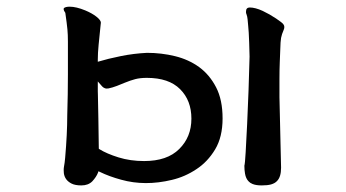

<svg xmlns="http://www.w3.org/2000/svg" viewBox="-20 -503 1040 577"><path d="M832.5 -413.1Q834.5 -417.5 834.5 -421.9Q834.5 -426.3 831.5 -430.2Q828.6 -434.6 809.8 -447.3Q791 -460 769.5 -470.2Q747.1 -480.5 730.5 -480.5Q725.1 -480.5 722.2 -477.5Q719.2 -474.6 719.2 -466.8Q719.2 -463.4 721.2 -458.7Q723.1 -454.1 724.1 -444.6Q725.1 -435.1 725.8 -426Q726.6 -417 727.5 -404.8Q729 -379.9 730 -333Q727.5 -231 722.7 -129.9L718.3 -45.9Q716.3 -11.2 714.4 -4.9Q714.4 7.8 716.3 18.6Q718.8 33.7 727.1 42Q731.4 46.9 738.8 49.8Q749 54.2 766.4 54.2Q783.7 54.2 794.4 51.3Q806.2 47.9 812.5 41Q824.7 28.8 824.7 1L819.8 -210.9V-265.6Q819.8 -293 820.8 -316.9Q821.8 -340.8 822.3 -355Q822.8 -378.4 824.7 -389.2Q826.7 -399.9 832.5 -413.1ZM496.6 37.6Q536.1 28.3 570.3 5.4Q604 -16.6 626.5 -54Q648.9 -91.3 648.9 -147.2Q648.9 -203.1 629.4 -240.7Q609.9 -278.3 578.6 -301.3Q546.9 -324.2 506.1 -334.2Q465.3 -344.2 421.9 -344.2Q382.3 -342.3 343.5 -334.5Q304.7 -326.7 273.9 -317.4V-323.2Q273.9 -343.3 276.4 -368.7Q282.2 -428.7 282.7 -431.2Q283.2 -433.6 283.2 -434.6Q283.2 -442.4 269.5 -453.1Q256.3 -463.4 236.3 -471.7Q209 -482.9 189.5 -482.9Q176.8 -482.9 171.9 -478.5Q171.4 -477.5 171.4 -476.3Q171.4 -475.1 171.4 -474.1Q171.4 -471.7 176.3 -464.4Q178.2 -448.7 180.2 -435.8Q182.1 -422.9 182.6 -414.6Q184.1 -398.9 184.1 -377.9V-279.3Q184.1 -221.7 182.1 -156.2Q182.1 -101.1 175.8 -28.8Q174.3 -12.2 172.4 -2.9Q171.4 2.4 171.4 7.8Q171.4 13.2 171.9 17.6Q174.8 38.6 195.3 48.8Q206.1 54.2 224.6 54.2Q245.1 54.2 257.3 42Q269.5 28.8 274.4 16.1L275.9 11.7L280.3 13.7Q308.1 27.3 344.2 37.1Q415.5 57.1 496.6 37.6ZM421.4 -269Q487.3 -269 521.2 -235.1Q555.2 -201.2 555.2 -146.5Q555.2 -91.3 518.6 -55.2Q482.4 -19 413.1 -19Q371.6 -19 336.2 -30Q300.8 -41 278.8 -54.7L276.9 -56.2V-58.6Q276.9 -82.5 275.6 -147.7Q274.4 -212.9 274.2 -218.3Q273.9 -223.6 273.9 -228.5Q273.9 -238.3 273.9 -246.1V-258.3Q283.7 -246.6 287.1 -243.2Q290.5 -239.7 294.2 -238.3Q297.9 -236.8 299.8 -236.8Q301.8 -236.8 306.2 -237.3Q317.9 -239.7 331.5 -244.9Q345.2 -250 355 -254.4Q371.6 -261.2 386.2 -265.1Q400.9 -269 421.4 -269Z"/></svg>

Font: Bakudai
Style: Light
Weight: 300
Version: Version 1.48